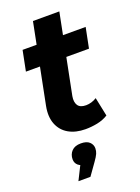

<svg xmlns="http://www.w3.org/2000/svg" viewBox="-170 -729 776 1067"><g transform="rotate(-20 217.5 -195.5)"><path d="M238 8Q180 8 139 -15.5Q98 -39 80.5 -83.5Q63 -128 75 -189L168 -657H324L231 -190Q225 -156 238 -136Q251 -116 286 -116Q302 -116 318.5 -121Q335 -126 349 -135L372 -24Q343 -6 308 1Q273 8 238 8ZM35 -406 59 -526H432L408 -406ZM101 266 165 138 175 191Q144 191 128 177Q112 163 112 141Q112 112 130.5 92.5Q149 73 185 73Q219 73 235.5 88.5Q252 104 252 126Q252 142 245.5 157Q239 172 221 197L172 266Z"/></g></svg>

Font: MOST Montserrat
Style: Bold Italic
Weight: 700
Italic angle: -11.3°
Designer: Julieta Ulanovsky
Foundry: Julieta Ulanovsky
Version: Version 8.000;March 11, 2024;FontCreator 15.0.0.2926 64-bit